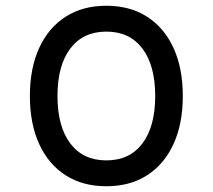

<svg xmlns="http://www.w3.org/2000/svg" viewBox="-20 -633 740 668"><path d="M350 15Q268 15 208.5 -23Q149 -61 116.5 -131.5Q84 -202 84 -299Q84 -396 116.5 -466.5Q149 -537 208.5 -575Q268 -613 350 -613Q432 -613 491.5 -575Q551 -537 583.5 -466.5Q616 -396 616 -299Q616 -202 583.5 -131.5Q551 -61 491.5 -23Q432 15 350 15ZM350 -75Q431 -75 475.5 -134Q520 -193 520 -299Q520 -405 475.5 -464Q431 -523 350 -523Q269 -523 224.5 -464Q180 -405 180 -299Q180 -193 224.5 -134Q269 -75 350 -75Z"/></svg>

Font: Martian Mono Light
Style: Regular
Weight: 300
Monospace: yes
Designer: Roman Shamin
Foundry: Evil Martians
Version: Version 1.000; ttfautohint (v1.8.4.7-5d5b)